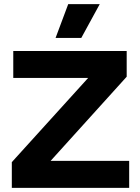

<svg xmlns="http://www.w3.org/2000/svg" viewBox="-20 -906 674 926"><path d="M461 -886 372 -723H248L309 -886ZM224 -130H603V0H37V-124L405 -530H44V-660H591V-536Z"/></svg>

Font: Elaine Sans
Style: Bold
Weight: 700
Designer: Wei Huang
Foundry: Wei Huang
Version: Version 2.001;December 24, 2019;FontCreator 12.0.0.2547 64-b